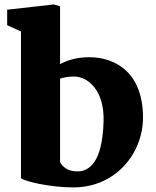

<svg xmlns="http://www.w3.org/2000/svg" viewBox="-20 -815 688 849"><path d="M72.8 -27.3C86.9 -13.2 201.2 13.7 304.2 13.7C491.2 13.7 612.3 -136.2 612.3 -295.4C612.3 -490.2 494.6 -562 374 -562C320.8 -562 277.3 -548.8 245.6 -531.2V-787.1L217.8 -795.4L11.7 -772V-703.6L72.8 -675.8ZM245.6 -98.1V-467.3C260.3 -472.2 280.8 -476.6 307.1 -476.6C368.7 -476.6 442.4 -416 438 -276.9C432.6 -100.6 377 -57.1 321.8 -57.1C275.4 -57.1 254.4 -81.5 245.6 -98.1Z"/></svg>

Font: Merriweather
Style: Heavy
Weight: 900
Designer: Eben Sorkin ( eben@eyebytes.com )
Foundry: Sorkin Type Co.
Version: Version 1.003